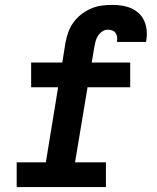

<svg xmlns="http://www.w3.org/2000/svg" viewBox="-20 -763 640 783"><path d="M48 0V-101H167L217 -407H107V-508H234L247 -589Q251 -611 258.5 -632Q266 -653 279.5 -671.5Q293 -690 311.5 -704.5Q330 -719 351 -728Q372 -737 393.5 -740Q415 -743 437 -743Q457 -743 477 -740Q497 -737 514.5 -729.5Q532 -722 546 -709Q560 -696 568 -678.5Q576 -661 578 -641Q580 -621 577 -601Q577 -599 576.5 -597Q576 -595 575 -592H457Q457 -593 457 -593.5Q457 -594 457 -595Q459 -604 457.5 -613Q456 -622 451 -629Q446 -636 437.5 -639Q429 -642 420 -642Q408 -642 397.5 -635Q387 -628 380 -617.5Q373 -607 370 -595.5Q367 -584 365 -573L354 -508H511V-407H337L286 -101H412V0Z"/></svg>

Font: Iosevka Curly Slab ExObl
Style: Bold
Weight: 700
Width: 7
Italic angle: -9°
Monospace: yes
Designer: Belleve Invis
Foundry: Belleve Invis
Version: Version 11.0.0; ttfautohint (v1.8.3)